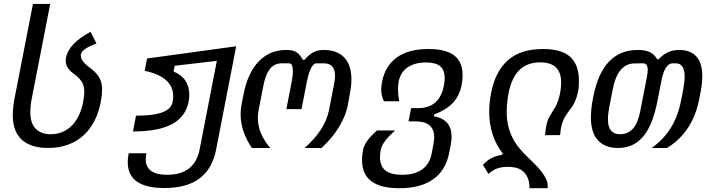

<svg xmlns="http://www.w3.org/2000/svg" viewBox="-20 -763 3652 990"><path d="M228 0Q139.6 0 92.8 -42.2Q45.9 -84.5 45.9 -168.9Q45.9 -187.5 48.1 -208.7Q50.3 -230 54.2 -251.5L149.9 -742.7H238.8L143.1 -251.5Q139.6 -233.9 137.9 -216.6Q136.2 -199.2 136.2 -185.1Q136.2 -127.4 164.1 -99.1Q191.9 -70.8 242.2 -70.8Q276.9 -70.8 305.4 -84Q334 -97.2 355.5 -120.8Q377 -144.5 391.1 -177.7Q405.3 -210.9 411.1 -251.5Q412.6 -261.2 413.6 -272.2Q414.6 -283.2 414.6 -291.5Q414.6 -321.8 401.1 -342Q387.7 -362.3 366.7 -377.9Q359.9 -382.8 351.6 -389.4Q343.3 -396 335.9 -404.8Q328.6 -413.6 323.7 -425Q318.8 -436.5 318.8 -451.2Q318.8 -458.5 320.3 -465.8Q334.5 -538.6 446.8 -599.1L477.5 -538.6Q402.8 -511.7 397 -482.4Q396.5 -480.5 396.5 -476.6Q396.5 -465.3 402.3 -455.3Q408.2 -445.3 416.7 -436.5Q425.3 -427.7 434.8 -420.4Q444.3 -413.1 451.7 -407.2Q463.9 -397.5 473.9 -387Q483.9 -376.5 491.2 -364Q498.5 -351.6 502.4 -336.2Q506.3 -320.8 506.3 -301.3Q506.3 -289.6 505.1 -276.4Q503.9 -263.2 502 -251.5Q492.7 -192.4 470 -145.8Q447.3 -99.1 412.6 -66.7Q377.9 -34.2 331.3 -17.1Q284.7 0 228 0Z M827.6 206.5Q733.4 206.5 686 173.3Q638.7 140.1 638.7 72.3Q638.7 62 639.9 50.8Q641.1 39.6 643.6 27.3H734.9Q731.4 43 731.4 57.6Q731.4 138.2 841.3 138.2Q983.4 138.2 1009.3 7.8L1098.1 -449.2L880.4 -423.8L875 -394.5Q918 -376 937 -345.5Q956.1 -314.9 956.1 -275.4Q956.1 -255.9 951.7 -234.9Q936 -159.7 866.2 -122.6Q796.4 -85.4 665.5 -85L681.2 -166.5Q729 -166.5 762.9 -171.1Q796.9 -175.8 819.1 -184.6Q841.3 -193.4 853.5 -206.1Q865.7 -218.8 869.6 -234.9Q871.1 -240.7 872.1 -249.5Q873 -258.3 873 -266.6Q873 -366.7 726.1 -397.9L738.3 -461.4L1197.8 -524.4L1094.2 8.8Q1075.2 106.9 1009.5 156.7Q943.8 206.5 827.6 206.5Z M1278.8 0Q1220.7 -85.4 1220.7 -173.8Q1220.7 -186 1221.9 -199Q1223.1 -211.9 1225.6 -225.1L1235.4 -274.9Q1257.3 -387.7 1314 -446.5Q1370.6 -505.4 1457 -505.4Q1471.7 -505.4 1483.6 -503.2Q1495.6 -501 1505.9 -495.4Q1516.1 -489.7 1524.7 -479.7Q1533.2 -469.7 1541.5 -454.6H1549.8Q1563 -469.2 1574.5 -479Q1585.9 -488.8 1597.7 -494.6Q1609.4 -500.5 1622.1 -502.9Q1634.8 -505.4 1650.9 -505.4Q1683.6 -505.4 1709.7 -495.8Q1735.8 -486.3 1754.2 -467.5Q1772.5 -448.7 1782.2 -420.2Q1792 -391.6 1792 -353.5Q1792 -334.5 1789.6 -314.9Q1787.1 -295.4 1783.2 -273.9L1773.4 -221.7Q1763.7 -168 1730 -111.3Q1696.3 -54.7 1638.2 0H1550.8Q1656.2 -93.3 1676.3 -194.8L1703.1 -332Q1707.5 -354.5 1707.5 -372.1Q1707.5 -436.5 1649.4 -436.5H1611.8Q1580.6 -436.5 1561 -335.4L1534.7 -200.2H1456.5L1482.9 -335.4Q1490.2 -373.5 1490.2 -397Q1490.2 -436.5 1470.2 -436.5H1432.6Q1395 -436.5 1372.3 -408.2Q1349.6 -379.9 1338.9 -325.2L1314 -198.2Q1309.6 -176.3 1309.6 -155.3Q1309.6 -74.2 1373.5 0H1278.8Z M2038.1 207.5Q1846.7 207.5 1846.7 62.5Q1846.7 38.1 1852.1 8.3Q1862.3 -36.6 1923.8 -90.3H2017.6Q1983.4 -60.1 1965.6 -36.1Q1947.8 -12.2 1943.4 8.3Q1941.9 15.1 1940.7 26.9Q1939.5 38.6 1939.5 48.8Q1939.5 93.8 1967.3 116Q1995.1 138.2 2053.2 138.2Q2118.7 138.2 2157 110.4Q2195.3 82.5 2205.6 29.3L2214.8 -18.6Q2216.8 -28.3 2217.8 -37.1Q2218.8 -45.9 2218.8 -54.7Q2218.8 -137.2 2122.1 -137.2H2086.4L2100.1 -205.6H2136.2Q2192.4 -205.6 2225.3 -235.4Q2258.3 -265.1 2269 -322.3Q2271 -332.5 2272 -341.6Q2272.9 -350.6 2272.9 -359.9Q2272.9 -402.3 2249.5 -421.6Q2226.1 -440.9 2176.3 -440.9Q2119.6 -440.9 2082.5 -416.3Q2045.4 -391.6 2035.6 -342.3Q2033.7 -333 2033 -323.2Q2032.2 -313.5 2032.2 -303.2Q2032.2 -288.6 2033.7 -273.2Q2035.2 -257.8 2038.6 -240.7H1960Q1945.8 -266.6 1945.8 -301.3Q1945.8 -320.3 1950.2 -342.3Q1966.3 -423.3 2026.1 -466.8Q2085.9 -510.3 2189.5 -510.3Q2278.8 -510.3 2322 -477.1Q2365.2 -443.8 2365.2 -375.5Q2365.2 -362.8 2363.8 -348.6Q2362.3 -334.5 2359.4 -320.3Q2348.6 -269 2315.4 -232.9Q2282.2 -196.8 2219.2 -173.3L2217.3 -163.6Q2308.6 -147 2308.6 -58.6Q2308.6 -39.1 2304.2 -16.6L2296.9 22Q2279.3 114.7 2214.1 161.1Q2148.9 207.5 2038.1 207.5Z M2710.4 207.5Q2710 171.4 2699 149.7Q2688 127.9 2671.6 116.2Q2655.3 104.5 2635.7 100.8Q2616.2 97.2 2598.6 97.2Q2569.8 97.2 2546.6 104.5Q2523.4 111.8 2498.5 133.8L2470.2 87.4Q2508.3 43.5 2564.9 36.6L2572.8 29.8Q2502.4 -62.5 2502.4 -186.5Q2502.4 -211.4 2505.1 -237.1Q2507.8 -262.7 2512.7 -286.1Q2535.2 -397.9 2600.8 -454.1Q2666.5 -510.3 2780.3 -510.3Q2876 -510.3 2920.7 -469.5Q2965.3 -428.7 2965.3 -343.3Q2965.3 -311 2959.7 -286.4Q2954.1 -261.7 2946 -242.9Q2938 -224.1 2928.5 -210.7Q2918.9 -197.3 2911.1 -187Q2901.9 -174.8 2894.5 -162.6Q2887.2 -150.4 2881.8 -136.2Q2876.5 -122.1 2873 -105Q2869.6 -87.9 2868.2 -66.4L2790.5 -65.9Q2792.5 -90.8 2795.7 -108.2Q2798.8 -125.5 2803.2 -138.7Q2807.6 -151.9 2813.5 -162.1Q2819.3 -172.4 2826.2 -183.6Q2832.5 -193.8 2838.6 -203.4Q2844.7 -212.9 2849.9 -224.1Q2855 -235.4 2859.4 -249Q2863.8 -262.7 2867.7 -281.7Q2873.5 -311.5 2873.5 -336.9Q2873.5 -441.4 2766.1 -441.4Q2699.2 -441.4 2658.9 -402.8Q2618.7 -364.3 2602.5 -283.7Q2598.1 -261.7 2595.5 -236.6Q2592.8 -211.4 2592.8 -187Q2592.8 -148.9 2599.9 -117.2Q2606.9 -85.4 2620.4 -57.4Q2633.8 -29.3 2653.6 -4.2Q2673.3 21 2698.7 44.9Q2717.8 63.5 2736.8 82.3Q2755.9 101.1 2770.8 120.1Q2785.6 139.2 2794.9 158.2Q2804.2 177.2 2804.2 196.3Q2804.2 200.2 2804 202.6Q2803.7 205.1 2803.2 207.5H2710.4Z M3166.5 0Q3100.1 0 3063.5 -39.3Q3026.9 -78.6 3026.9 -156.7Q3026.9 -177.2 3029.3 -202.4Q3031.7 -227.5 3037.1 -253.4L3040 -268.1Q3063.5 -386.2 3120.6 -445.8Q3177.7 -505.4 3268.6 -505.4Q3306.6 -505.4 3330.8 -494.1Q3355 -482.9 3368.7 -457H3375.5Q3400.9 -483.4 3425.8 -494.4Q3450.7 -505.4 3482.4 -505.4Q3540 -505.4 3570.6 -471.7Q3601.1 -438 3601.1 -369.6Q3601.1 -351.6 3598.9 -330.3Q3596.7 -309.1 3591.8 -285.2L3585.4 -252.4Q3552.2 -81.5 3419.4 0H3340.3Q3399.9 -42.5 3437.7 -102.1Q3475.6 -161.6 3491.2 -242.2L3502.4 -299.3Q3506.3 -319.8 3508.3 -336.7Q3510.3 -353.5 3510.3 -367.7Q3510.3 -436.5 3464.4 -436.5H3448.2Q3408.2 -436.5 3390.6 -347.7L3369.6 -240.2Q3357.4 -178.2 3339.1 -133.1Q3320.8 -87.9 3295.7 -58.3Q3270.5 -28.8 3238.3 -14.4Q3206.1 0 3166.5 0ZM3177.2 -70.8Q3216.8 -70.8 3243.2 -99.4Q3269.5 -127.9 3281.2 -189.5L3315.4 -365.7Q3319.8 -386.7 3319.8 -401.9Q3319.8 -436.5 3295.9 -436.5L3253.4 -436H3252.9Q3165.5 -436 3139.6 -303.2L3121.6 -210.9Q3114.7 -175.3 3114.7 -147.5Q3114.7 -70.8 3177.2 -70.8Z"/></svg>

Font: Hack
Style: Italic
Weight: 400
Italic angle: -11°
Monospace: yes
Designer: Christopher Simpkins
Foundry: Christopher Simpkins
Version: Version 2.019; ttfautohint (v1.4.1) -l 4 -r 80 -G 350 -x 0 -